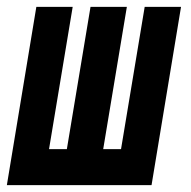

<svg xmlns="http://www.w3.org/2000/svg" viewBox="-37 -540 557 560"><path d="M-17 0 69 -520H175L106 -105H158L227 -520H333L264 -105H316L385 -520H491L405 0Z"/></svg>

Font: Iosevka Extrabold Oblique
Style: Regular
Weight: 800
Italic angle: -9°
Monospace: yes
Designer: Belleve Invis
Foundry: Belleve Invis
Version: Version 32.5.0; ttfautohint (v1.8.4)